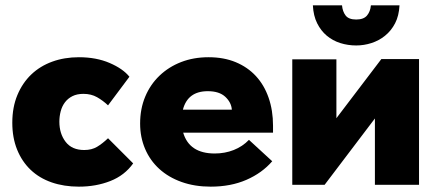

<svg xmlns="http://www.w3.org/2000/svg" viewBox="-20 -691 1633 718"><path d="M275 7Q219 7 173 -9Q127 -25 94.5 -56Q62 -87 44 -131.5Q26 -176 26 -232Q26 -290 45 -335.5Q64 -381 97 -412.5Q130 -444 175.5 -460.5Q221 -477 275 -477Q340 -477 390 -455.5Q440 -434 464 -404L384 -297Q365 -315 343 -327.5Q321 -340 292 -340Q268 -340 251 -331.5Q234 -323 223 -308.5Q212 -294 207 -275Q202 -256 202 -236Q202 -191 225.5 -160.5Q249 -130 295 -130Q323 -130 343 -142Q363 -154 384 -174L478 -80Q446 -35 392.5 -14Q339 7 275 7Z M768 7Q708 7 659 -10.5Q610 -28 575.5 -59.5Q541 -91 522.5 -134.5Q504 -178 504 -229Q504 -284 523 -329.5Q542 -375 576.5 -408Q611 -441 657.5 -459Q704 -477 760 -477Q817 -477 861.5 -458.5Q906 -440 937 -406.5Q968 -373 984.5 -325.5Q1001 -278 1001 -221V-195H665Q688 -117 783 -117Q821 -117 854 -130Q887 -143 911 -168L998 -88Q960 -44 901.5 -18.5Q843 7 768 7ZM757 -350Q682 -350 664 -281H847Q845 -308 822.5 -329Q800 -350 757 -350Z M1073 -469H1238V-249L1406 -470H1547V0H1382V-248L1194 0H1073ZM1312 -521Q1281 -521 1252.5 -530Q1224 -539 1202 -557.5Q1180 -576 1166 -604Q1152 -632 1150 -671H1259Q1261 -648 1272.5 -633Q1284 -618 1312 -618Q1340 -618 1352.5 -633Q1365 -648 1367 -671H1474Q1472 -632 1457.5 -604Q1443 -576 1420 -557.5Q1397 -539 1369 -530Q1341 -521 1312 -521Z"/></svg>

Font: Tilda Sans Black
Style: Regular
Weight: 900
Designer: ParaType Ltd
Foundry: ParaType Ltd
Version: Version 1.009